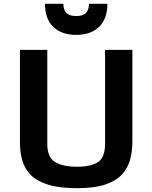

<svg xmlns="http://www.w3.org/2000/svg" viewBox="-20 -986 809 1019"><path d="M388.7 12.7Q296.4 12.7 237.1 -5.4Q177.7 -23.4 144.8 -56.2Q111.8 -88.9 98.9 -132.8Q85.9 -176.8 85.9 -228.5V-721.2H231V-222.2Q231 -150.9 272.2 -126Q313.5 -101.1 388.7 -101.1Q464.8 -101.1 501.2 -126.5Q537.6 -151.9 537.6 -222.2V-721.2H682.6V-234.4Q682.6 -183.1 670.4 -138.2Q658.2 -93.3 626.7 -59.3Q595.2 -25.4 537.6 -6.3Q480 12.7 388.7 12.7ZM384.3 -800.8Q307.6 -800.8 263.2 -843Q218.8 -885.3 218.8 -965.8H316.4Q316.4 -934.1 332 -917.5Q347.7 -900.9 384.3 -900.9Q420.9 -900.9 436.5 -917.5Q452.1 -934.1 452.1 -965.8H549.8Q549.8 -885.3 505.4 -843Q460.9 -800.8 384.3 -800.8Z"/></svg>

Font: Monda
Style: Bold
Weight: 700
Designer: Vernon Adams
Foundry: Vernon Adams
Version: Version 2.100; ttfautohint (v1.8.3)